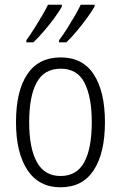

<svg xmlns="http://www.w3.org/2000/svg" viewBox="-20 -786 514 816"><path d="M426 -267Q426 -136 378.5 -63Q331 10 237 10Q145 10 96.5 -63.5Q48 -137 48 -267Q48 -399 96 -470.5Q144 -542 238 -542Q332 -542 379 -469Q426 -396 426 -267ZM104 -267Q104 -157 136.5 -97.5Q169 -38 237 -38Q306 -38 338 -96.5Q370 -155 370 -267Q370 -373 339.5 -433.5Q309 -494 238 -494Q168 -494 136 -435.5Q104 -377 104 -267ZM382 -758Q371 -739 350.5 -710.5Q330 -682 306 -653.5Q282 -625 262 -606H231V-615Q247 -636 265 -664.5Q283 -693 299 -720.5Q315 -748 323 -766H382ZM243 -758Q232 -738 211.5 -710Q191 -682 167 -654Q143 -626 122 -606H92V-615Q108 -637 126 -665.5Q144 -694 159.5 -720.5Q175 -747 184 -766H243Z"/></svg>

Font: Noto Sans Khmer Condensed Light
Style: Regular
Weight: 300
Width: 3
Designer: Danh Hong and the Monotype Design Team
Foundry: Monotype Imaging Inc.
Version: Version 2.004; ttfautohint (v1.8.4.7-5d5b)